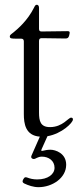

<svg xmlns="http://www.w3.org/2000/svg" viewBox="-20 -564 355 808"><path d="M142 223.7C199.6 223.7 258.5 185.4 258.5 129.3C258.5 80.3 212.4 66.1 192.5 66.1C180 66.1 169.7 68.2 161.2 70.3C153.4 72.4 152.3 71 155.2 63.6L179.7 9.2C240.1 -1.1 286.9 -47.6 286.9 -61.1C286.9 -65.7 285.2 -68.9 279.1 -68.9C267.4 -68.9 244 -29.5 191.1 -29.1C150.2 -28.8 144.2 -54.3 144.2 -90.9V-392C144.5 -400.2 147.4 -403.1 155.5 -403.4L256.4 -402C264.6 -402.3 268.1 -405.2 270.6 -413L272.7 -422.2C274.5 -430.4 272.4 -432.9 264.2 -432.9L155.5 -431.5C147.4 -431.5 144.5 -434.3 144.2 -442.5V-530.5C144.2 -538.7 141 -544 134.9 -544C128.9 -544 126.4 -538.4 122.9 -531.2C95.2 -476.6 55.4 -443.2 38.4 -429C28.1 -420.5 21.3 -417.6 21.3 -410.5C21.3 -402 28.4 -401.3 48.3 -401.3H68.9C77.1 -400.9 79.9 -398.1 80.3 -389.9V-83.8C80.3 -44 87 6.7 147.7 11L112.6 90.6C109.7 98 111.2 101.6 118.6 104.8C120 104.8 121.4 105.1 122.9 105.1C130 105.1 138.5 95.2 156.2 95.2C184.7 95.2 209.5 112.2 209.5 142C209.5 169.4 181.8 191.1 136.4 191.1C119.3 191.1 105.5 187.5 94.5 183.2C86.6 180.4 82.7 181.8 78.8 189.3L76.7 192.8C73.5 200.3 74.6 204.2 82 208.1C99.1 216.3 120.7 223.7 142 223.7Z"/></svg>

Font: Margiela Serif Light
Style: Regular
Weight: 300
Designer: Andreas Faust, Stefan Endress
Version: Version 1.002;FEAKit 1.0